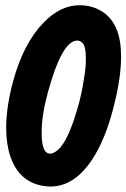

<svg xmlns="http://www.w3.org/2000/svg" viewBox="-20 -698 478 727"><path d="M161.1 -347.7Q137.7 -262.2 137.7 -195.8Q137.7 -116.2 169.4 -116.2Q182.1 -116.2 198.2 -129.4Q241.2 -165 281.2 -315.4Q293.9 -366.7 302.2 -428.2Q305.2 -450.7 305.2 -476.1Q305.2 -525.4 290.5 -537.1Q281.7 -544.4 272.5 -544.4Q214.8 -544.4 161.1 -347.7ZM29.3 -389.2Q68.4 -533.7 145 -612.3Q208.5 -678.2 281.2 -678.2Q331.1 -678.2 370.1 -652.3Q439 -605.5 438.5 -482.4Q438.5 -399.4 407.2 -281.2Q377.4 -169.4 331.1 -97.2Q262.7 8.3 171.4 8.3Q150.9 8.3 128.9 2.9Q49.3 -17.1 19 -106Q3.4 -153.3 3.4 -213.4Q3.4 -292.5 29.3 -389.2Z"/></svg>

Font: Allan
Style: Bold
Weight: 700
Version: Version 1.005